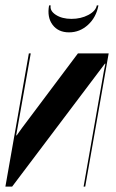

<svg xmlns="http://www.w3.org/2000/svg" viewBox="-46 -692 429 712"><path d="M357 -494 270 0H264L339 -427L345 -456H343L-1 0H-26L61 -494H68L14 -190H16L36 -218L243 -494ZM313 -672H319Q311 -628 280.5 -600Q250 -572 210 -572Q170 -572 149 -600Q128 -628 136 -672H142Q138 -652 161 -637Q184 -622 219 -622Q254 -622 281.5 -636.5Q309 -651 313 -672Z"/></svg>

Font: Moniqa Black Ita Display
Style: Italic
Weight: 900
Italic angle: -10°
Designer: Rajesh Rajput
Foundry: Rajesh Rajput
Version: Version 1.000